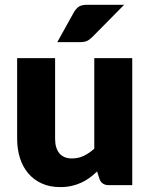

<svg xmlns="http://www.w3.org/2000/svg" viewBox="-20 -756 620 784"><path d="M205 -518.5V-189.5Q205 -151 222.5 -130Q240 -109 274 -109Q299.5 -109 321.8 -119.5Q344 -130 365 -149V-518.5H520V0H424Q395 0 386 -26L376.5 -56Q361.5 -41.5 345.5 -29.8Q329.5 -18 311.2 -9.8Q293 -1.5 272 3.2Q251 8 226 8Q183.5 8 150.8 -6.8Q118 -21.5 95.5 -48Q73 -74.5 61.5 -110.5Q50 -146.5 50 -189.5V-518.5ZM487 -736.5 357 -605Q345.5 -593.5 335 -588.8Q324.5 -584 307 -584H214L282 -706.5Q290.5 -721 302 -728.8Q313.5 -736.5 337 -736.5Z"/></svg>

Font: LatoHex
Style: Regular
Weight: 900
Designer: Lukasz Dziedzic
Foundry: tyPoland Lukasz Dziedzic
Version: Version 1.104; Western+Polish opensource